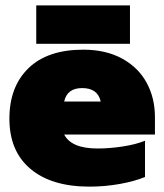

<svg xmlns="http://www.w3.org/2000/svg" viewBox="-20 -680 612 715"><path d="M115 -660H464V-517H115ZM15 -238Q15 -357 86 -426Q157 -495 290 -495Q374 -495 434.5 -462Q495 -429 526 -372Q557 -315 557 -244V-179H219Q246 -127 343 -127Q388 -127 437 -134.5Q486 -142 520 -156V-21Q482 -5 426.5 5Q371 15 313 15Q172 15 93.5 -51Q15 -117 15 -238ZM355 -302Q344 -352 286 -352Q230 -352 219 -302Z"/></svg>

Font: Readiness Black
Style: Regular
Weight: 900
Designer: Katatrad Team
Foundry: CadsonDemak
Version: Version 1.00;April 23, 2019;FontCreator 11.5.0.2425 64-bit; 